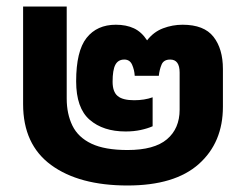

<svg xmlns="http://www.w3.org/2000/svg" viewBox="-20 -560 757 590"><path d="M372 10Q223 10 137 -53Q51 -116 51 -240V-540H185V-257Q185 -210 202.5 -174Q220 -138 261 -118.5Q302 -99 372 -99Q454 -99 493 -132Q532 -165 532 -223V-337Q532 -377 503 -377Q483 -377 476.5 -361.5Q470 -346 468 -327H394Q393 -345 386 -361Q379 -377 362 -377Q343 -377 334.5 -361Q326 -345 326 -309Q326 -278 341.5 -265Q357 -252 392 -252Q424 -252 449 -261V-172Q433 -165 412 -160.5Q391 -156 366 -156Q297 -156 255.5 -192Q214 -228 214 -310Q214 -403 246 -443.5Q278 -484 336 -484Q368 -484 391.5 -473Q415 -462 432 -436Q452 -462 481 -473Q510 -484 541 -484Q607 -484 636 -447Q665 -410 665 -348V-232Q665 -122 591 -56Q517 10 372 10Z"/></svg>

Font: Kanit SemiBold
Style: Regular
Weight: 600
Designer: Katatrad Team
Foundry: CadsonDemak
Version: Version 2.000; ttfautohint (v1.8.3)